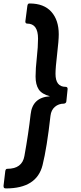

<svg xmlns="http://www.w3.org/2000/svg" viewBox="-70 -871 462 1100"><path d="M296.9 -277.3Q266.1 -277.3 244.6 -259Q223.1 -240.7 219.2 -207.5Q198.7 -24.4 173.8 75.2Q140.6 208.5 -35.6 208.5Q-43.5 208.5 -46.6 205.6Q-49.8 202.6 -49.8 193.8L-39.6 108.4Q-37.1 96.2 -29.3 96.2Q57.1 96.2 69.8 22.9Q93.3 -107.4 105.5 -216.3Q116.2 -313.5 216.3 -319.3Q168.9 -332 151.4 -359.4Q133.8 -386.7 133.8 -432.4Q133.8 -478 140.9 -540.5Q147.9 -603 147.9 -649.9Q147.9 -735.8 85.9 -735.8Q75.2 -735.8 75.2 -748L86.9 -838.4Q88.9 -847.2 91.8 -849.1Q94.7 -851.1 99.6 -851.1Q181.6 -851.1 224.1 -803.5Q266.6 -755.9 266.6 -674.3Q266.6 -639.6 257.3 -561Q248 -482.4 248 -448.2Q248 -373.5 305.7 -373.5Q317.4 -373.5 317.4 -361.3L310.1 -289.6Q308.6 -279.3 296.9 -277.3Z"/></svg>

Font: Contrail One
Style: Regular
Weight: 400
Designer: Riccardo De Franceschi
Foundry: Sorkin Type Co.
Version: Version 1.003